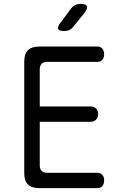

<svg xmlns="http://www.w3.org/2000/svg" viewBox="-20 -970 640 990"><path d="M185 -421H447Q465 -421 475.5 -410Q486 -399 486 -382Q486 -364 475.5 -353Q465 -342 447 -342H185V-118Q185 -99 194.5 -89Q204 -79 223 -79H481Q499 -79 508 -68Q517 -57 517 -40Q517 -22 508 -11Q499 0 481 0H183Q143 0 124 -19Q105 -38 105 -77V-653Q105 -692 124 -711Q143 -730 183 -730H481Q499 -730 508 -719Q517 -708 517 -690Q517 -673 508 -662Q499 -651 481 -651H223Q204 -651 194.5 -641Q185 -631 185 -612ZM313 -810Q285 -810 280 -820.5Q275 -831 292 -853L347 -927Q356 -938 367.5 -944Q379 -950 394 -950Q422 -950 428 -939Q434 -928 416 -904L357 -831Q349 -821 338 -815.5Q327 -810 313 -810Z"/></svg>

Font: Maple Mono Normal NL Light
Style: Regular
Weight: 300
Monospace: yes
Designer: subframe7536
Version: Version 7.000